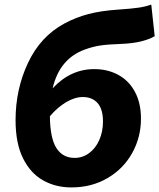

<svg xmlns="http://www.w3.org/2000/svg" viewBox="-20 -806 696 839"><path d="M48 -281Q48 -416 102.5 -531.5Q157 -647 261 -703Q311 -730 366 -744.5Q421 -759 496 -764Q555 -768 585.5 -772.5Q616 -777 641 -786L656 -648Q635 -635 598 -625.5Q561 -616 507 -614Q449 -612 417 -607Q385 -602 352 -590Q240 -550 210 -420Q288 -504 392 -504Q451 -504 497.5 -478.5Q544 -453 570 -404Q596 -355 596 -288Q596 -206 557.5 -137Q519 -68 449.5 -27.5Q380 13 292 13Q223 13 168 -18Q113 -49 80.5 -114.5Q48 -180 48 -281ZM306 -116Q341 -116 369.5 -137Q398 -158 414 -194.5Q430 -231 430 -275Q430 -329 406.5 -355.5Q383 -382 342 -382Q307 -382 269 -359.5Q231 -337 198 -298Q199 -202 226.5 -159Q254 -116 306 -116Z"/></svg>

Font: Nebula Sans Bold
Style: Regular
Weight: 700
Italic angle: -9°
Designer: Paul D. Hunt for Adobe (as Source Sans)
Foundry: Nebula Entertainment & Broadcasting LLC
Version: Version 1.010